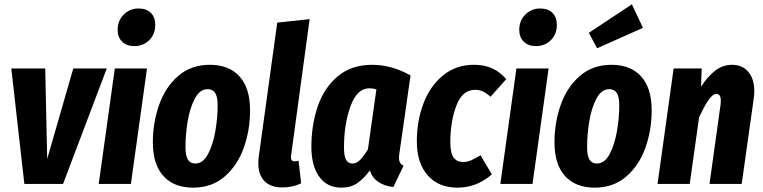

<svg xmlns="http://www.w3.org/2000/svg" viewBox="-20 -846 3508 883"><path d="M471 -531 270 0H92L32 -531H188L197 -115L317 -531Z M656 -531 582 0H434L508 -531ZM521 -709Q521 -751 549 -779Q577 -807 617 -807Q654 -807 674 -786.5Q694 -766 694 -732Q694 -689 666.5 -661.5Q639 -634 598 -634Q562 -634 541.5 -654.5Q521 -675 521 -709Z M683 -191Q683 -283 712 -364.5Q741 -446 800 -497Q859 -548 945 -548Q1033 -548 1081.5 -494.5Q1130 -441 1130 -339Q1130 -247 1101 -166Q1072 -85 1013 -34Q954 17 868 17Q780 17 731.5 -36.5Q683 -90 683 -191ZM981 -361Q981 -401 969.5 -418.5Q958 -436 935 -436Q899 -436 876 -392.5Q853 -349 843 -287.5Q833 -226 833 -170Q833 -130 844 -112Q855 -94 878 -94Q914 -94 937 -138Q960 -182 970.5 -244Q981 -306 981 -361Z M1319 -133Q1318 -129 1318 -123Q1318 -104 1335 -104Q1344 -104 1353 -107L1365 -3Q1327 16 1278 16Q1225 16 1196.5 -13Q1168 -42 1168 -94Q1168 -114 1170 -125L1255 -742L1404 -758Z M1868 -499 1818 -149Q1815 -133 1815 -119Q1815 -93 1836 -84L1789 14Q1749 10 1720.5 -9Q1692 -28 1681 -62Q1652 -23 1622 -3Q1592 17 1550 17Q1484 17 1448 -33.5Q1412 -84 1412 -171Q1412 -269 1440.5 -354.5Q1469 -440 1532 -494Q1595 -548 1692 -548Q1781 -548 1868 -499ZM1562 -168Q1562 -128 1571.5 -111Q1581 -94 1601 -94Q1620 -94 1636.5 -111Q1653 -128 1672 -159L1711 -435Q1694 -440 1679 -440Q1622 -440 1592 -357.5Q1562 -275 1562 -168Z M2308 -482 2236 -401Q2217 -418 2200.5 -425.5Q2184 -433 2165 -433Q2106 -433 2078.5 -359.5Q2051 -286 2051 -192Q2051 -142 2066 -121.5Q2081 -101 2110 -101Q2129 -101 2146 -108.5Q2163 -116 2190 -132L2242 -44Q2172 17 2084 17Q1997 17 1947 -39.5Q1897 -96 1897 -196Q1897 -291 1928 -371.5Q1959 -452 2018.5 -500Q2078 -548 2160 -548Q2208 -548 2244 -531.5Q2280 -515 2308 -482Z M2503 -531 2429 0H2281L2355 -531ZM2368 -709Q2368 -751 2396 -779Q2424 -807 2464 -807Q2501 -807 2521 -786.5Q2541 -766 2541 -732Q2541 -689 2513.5 -661.5Q2486 -634 2445 -634Q2409 -634 2388.5 -654.5Q2368 -675 2368 -709Z M2530 -191Q2530 -283 2559 -364.5Q2588 -446 2647 -497Q2706 -548 2792 -548Q2880 -548 2928.5 -494.5Q2977 -441 2977 -339Q2977 -247 2948 -166Q2919 -85 2860 -34Q2801 17 2715 17Q2627 17 2578.5 -36.5Q2530 -90 2530 -191ZM2828 -361Q2828 -401 2816.5 -418.5Q2805 -436 2782 -436Q2746 -436 2723 -392.5Q2700 -349 2690 -287.5Q2680 -226 2680 -170Q2680 -130 2691 -112Q2702 -94 2725 -94Q2761 -94 2784 -138Q2807 -182 2817.5 -244Q2828 -306 2828 -361ZM2886 -826 2937 -718 2726 -624 2688 -695Z M3449 -427Q3449 -410 3446 -390L3391 0H3243L3294 -366Q3295 -372 3295 -383Q3295 -414 3275 -414Q3258 -414 3239 -387Q3220 -360 3195 -306L3152 0H3004L3078 -531H3207L3204 -447Q3234 -494 3269 -521Q3304 -548 3347 -548Q3394 -548 3421.5 -515.5Q3449 -483 3449 -427Z"/></svg>

Font: Fira Sans Extra Condensed
Style: Bold Italic
Weight: 700
Width: 3
Italic angle: -8°
Designer: Carrois Corporate & Edenspiekermann AG
Foundry: Carrois Corporate GbR & Edenspiekermann AG
Version: Version 4.203